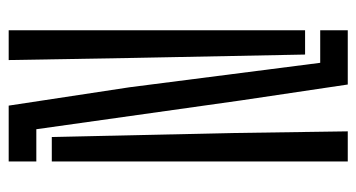

<svg xmlns="http://www.w3.org/2000/svg" viewBox="-214 -626 840 453"><g transform="rotate(90 206.5 -400.0)"><path d="M229.7 0 186.4 -285.1 128.7 -735H51.9V-800H179.9L217.6 -546.6L285.4 -65.2H361.5V0ZM51.9 0V-699.3H109.2L117.2 -291.4L122.2 0ZM303.7 -101.7 294.3 -531.5 290.4 -800H361.5V-101.7Z"/></g></svg>

Font: Big Shoulders Stencil Display SC Thin
Style: Regular
Weight: 100
Designer: Patric King
Foundry: XO Type Co
Version: Version 2.001